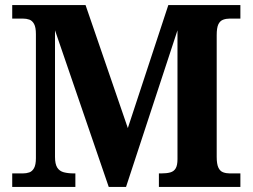

<svg xmlns="http://www.w3.org/2000/svg" viewBox="-20 -734 992 754"><path d="M28 0V-53H70Q83.7 -53 95.2 -57Q106.7 -61.1 113.8 -74Q121 -87 121 -113V-600Q121 -626.9 113.8 -639.9Q106.7 -652.9 95.2 -657Q83.7 -661 70 -661H28V-714H316L482 -231L641 -714H924V-661H882Q868.1 -661 856 -656.5Q844 -652 837.5 -638.5Q831 -624.9 831 -596V-118Q831 -90 837.5 -76Q844 -62 856 -57.5Q868.1 -53 882 -53H924V0H604V-53H614Q635 -53 649 -57Q663 -61 670 -73Q677 -85 677 -109V-615L475 0H407L196 -615V-118Q196 -90 204.7 -76Q213.5 -62 230.4 -57.5Q247.4 -53 270 -53H276V0Z"/></svg>

Font: Noto Serif Tamil
Style: Regular
Weight: 400
Designer: Indian Type Foundry, Tom Grace, and the Monotype Design Team
Foundry: Monotype Imaging Inc.
Version: Version 2.003